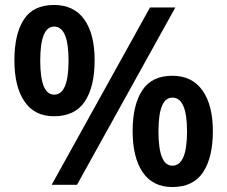

<svg xmlns="http://www.w3.org/2000/svg" viewBox="-20 -744 915 773"><path d="M197 -724Q278 -724 319.5 -665.5Q361 -607 361 -501Q361 -395 321.5 -335.5Q282 -276 197 -276Q119 -276 78.5 -335.5Q38 -395 38 -501Q38 -607 76 -665.5Q114 -724 197 -724ZM686 -714 290 0H188L584 -714ZM198 -637Q142 -637 142 -500Q142 -363 198 -363Q256 -363 256 -500Q256 -637 198 -637ZM674 -439Q753 -439 795 -380Q837 -321 837 -216Q837 -110 797.5 -50.5Q758 9 674 9Q595 9 554.5 -50.5Q514 -110 514 -216Q514 -321 552.5 -380Q591 -439 674 -439ZM674 -351Q618 -351 618 -215Q618 -77 674 -77Q733 -77 733 -215Q733 -351 674 -351Z"/></svg>

Font: Noto Sans SemiBold
Style: Regular
Weight: 600
Designer: Monotype Design Team
Foundry: Monotype Imaging Inc.
Version: Version 2.007